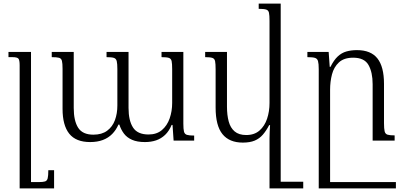

<svg xmlns="http://www.w3.org/2000/svg" viewBox="-20 -780 2243 1065"><path d="M280 164V265H89V-418Q89 -447 82 -455Q75 -463 49 -463H27V-492H152V230H194Q218 230 229.5 226.5Q241 223 244.5 209Q248 195 248 164Z M876 -492H997V-94Q997 -64 1000.5 -50Q1004 -36 1017 -32Q1030 -28 1057 -28V0H943L937 -87H932Q918 -53 896 -32Q874 -11 846 -1.5Q818 8 784 8Q741 8 712.5 -4.5Q684 -17 667.5 -39Q651 -61 642 -89H637Q624 -59 602.5 -37Q581 -15 550.5 -3.5Q520 8 480 8Q401 8 364 -38.5Q327 -85 327 -176V-398Q327 -429 323.5 -442.5Q320 -456 307.5 -459.5Q295 -463 267 -463V-492H389V-181Q389 -110 413.5 -71.5Q438 -33 498 -33Q545 -33 574.5 -55Q604 -77 617.5 -113.5Q631 -150 631 -195V-396Q631 -427 627.5 -441Q624 -455 611.5 -459Q599 -463 571 -463V-492H693V-181Q693 -111 718 -72.5Q743 -34 804 -34Q849 -34 878 -58.5Q907 -83 921 -123Q935 -163 935 -209V-396Q935 -427 932 -441Q929 -455 916.5 -459Q904 -463 876 -463Z M1327 11Q1252 11 1214 -36Q1176 -83 1176 -183V-395Q1176 -427 1173 -441Q1170 -455 1157.5 -459Q1145 -463 1118 -463V-492H1239V-188Q1239 -142 1248.5 -106.5Q1258 -71 1281.5 -51Q1305 -31 1346 -31Q1391 -31 1419.5 -56Q1448 -81 1461.5 -121.5Q1475 -162 1475 -209V-664Q1475 -695 1472 -709Q1469 -723 1456.5 -727Q1444 -731 1415 -731V-760H1537V265H1475V-13Q1475 -31 1476 -49.5Q1477 -68 1478 -86H1473Q1457 -55 1438 -33Q1419 -11 1392.5 0Q1366 11 1327 11ZM1524 265V228H1662V265Z M2110 -97Q2110 -66 2113.5 -51.5Q2117 -37 2129.5 -33Q2142 -29 2169 -29V0H2047V-313Q2047 -379 2024 -419.5Q2001 -460 1939 -460Q1888 -460 1860 -434Q1832 -408 1821.5 -367.5Q1811 -327 1811 -283V265H1748V-396Q1748 -427 1744 -441Q1740 -455 1727 -459Q1714 -463 1685 -463V-492H1803L1809 -409H1813Q1832 -447 1853.5 -467Q1875 -487 1901.5 -494.5Q1928 -502 1960 -502Q2037 -502 2073.5 -456Q2110 -410 2110 -315ZM1758 265V230H2176V265Z"/></svg>

Font: Noto Serif Armenian Light
Style: Regular
Weight: 300
Version: Version 2.007